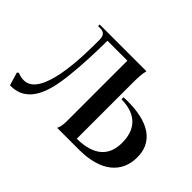

<svg xmlns="http://www.w3.org/2000/svg" viewBox="-134 -1022 1344 1344"><g transform="rotate(45 538.0 -349.5)"><path d="M503 0H720C935 0 1046 -98 1046 -250C1046 -437 875 -489 680 -480V-460C838 -457 899 -371 899 -247C899 -119 823 -45 654 -43V-584C654 -647 655 -684 665 -722H202V-706H224C259 -706 277 -689 277 -644C277 -562 277 -421 253 -291C230 -171 187 -70 103 -70C81 -70 65 -73 41 -83L30 -74L59 23C246 28 286 -166 303 -323C316 -437 320 -575 321 -680H518V-84C518 -44 514 -24 503 0Z"/></g></svg>

Font: Sinistre
Style: Bold
Weight: 700
Designer: Jules Durand
Foundry: Collletttivo
Version: Version 69.420;Glyphs 3.2 (3217)